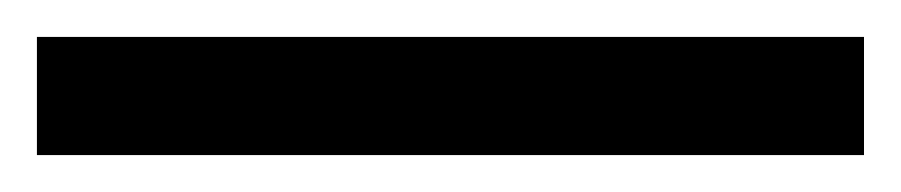

<svg xmlns="http://www.w3.org/2000/svg" viewBox="-22 70 488 104"><path d="M446 154H-2V90H446Z"/></svg>

Font: binaryv115
Style: Book
Weight: 400
Designer: Jelle Bosma - Monotype Design Team
Foundry: Monotype Imaging Inc.
Version: Version 2.003